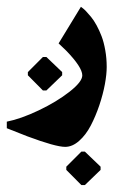

<svg xmlns="http://www.w3.org/2000/svg" viewBox="-53 -236 366 556"><path d="M71.3 26H81.3L127 -18V-27.3L81.3 -71H71.3L27.7 -27.3V-18ZM182.7 300H192.7L238.3 256V246.7L192.7 203H182.7L139 246.7V256ZM135.7 189.3Q156.7 189.3 176.3 171.8Q196 154.3 210 127.3Q224 100.3 234.7 68.7Q245.3 37 250.7 8Q256 -21 256 -42Q256 -67.3 251.8 -90.7Q247.7 -114 241.2 -131Q234.7 -148 226.7 -162.7Q218.7 -177.3 210.7 -187Q202.7 -196.7 196.2 -203.5Q189.7 -210.3 185.3 -213.3L181.3 -216.3L116.7 -110.3Q116.7 -110.3 138.3 -89.7Q185.3 -41.3 185.3 -17.7Q185.3 0.7 148.3 29.7Q111.3 58.7 59.3 83.5Q7.3 108.3 -33.3 116.3V135.3Q-33.3 135.3 26 158.7Q108 189.3 135.7 189.3Z"/></svg>

Font: Jomhuria
Style: Regular
Weight: 400
Designer: Arabic design by Kourosh Beigpour, Latin design by Eben Sorkin, engineering by Lasse Fister and Khaled Hosney
Version: Version 1.0000